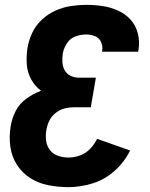

<svg xmlns="http://www.w3.org/2000/svg" viewBox="-20 -763 616 791"><path d="M262 8Q311 8 361.5 -7.5Q412 -23 452.5 -59.5Q493 -96 516 -143L380 -191Q369 -168 351 -149.5Q333 -131 309.5 -122.5Q286 -114 262 -114Q240 -114 219.5 -121Q199 -128 186 -144.5Q173 -161 170 -183Q167 -205 171 -227Q174 -247 183 -265.5Q192 -284 209 -297.5Q226 -311 245.5 -316Q265 -321 285 -321H354L375 -443H305Q287 -443 271 -450.5Q255 -458 246.5 -473.5Q238 -489 237 -507.5Q236 -526 239 -544Q243 -565 256 -585Q269 -605 291 -613Q313 -621 335 -621Q354 -621 371.5 -614Q389 -607 396.5 -589.5Q404 -572 401 -553L400 -550H549Q550 -555 551 -560Q556 -594 547.5 -626.5Q539 -659 517.5 -682.5Q496 -706 466 -719.5Q436 -733 403 -738Q370 -743 335 -743Q304 -743 271.5 -738Q239 -733 208 -719Q177 -705 151.5 -681Q126 -657 112 -626Q98 -595 93 -564Q88 -530 90.5 -497Q93 -464 108.5 -436Q124 -408 149 -389Q117 -377 88.5 -356.5Q60 -336 44.5 -305.5Q29 -275 24 -243Q17 -201 22.5 -159.5Q28 -118 49.5 -84.5Q71 -51 104.5 -29.5Q138 -8 179 0Q220 8 262 8Z"/></svg>

Font: Iosevka Sparkle Heavy
Style: Italic
Weight: 900
Italic angle: -9°
Designer: Belleve Invis
Foundry: Belleve Invis
Version: Version 4.5.0; ttfautohint (v1.8.3)